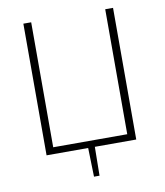

<svg xmlns="http://www.w3.org/2000/svg" viewBox="-91 -765 850 991"><g transform="rotate(-10 334.0 -269.5)"><path d="M569 -690V0H352L350 151H321L317 0H99V-690H140V-35H528V-690Z"/></g></svg>

Font: Exo 2.0 Extra Light
Style: Regular
Weight: 250
Designer: Natanael Gama
Version: Version 1.001;PS 001.001;hotconv 1.0.70;makeotf.lib2.5.58329